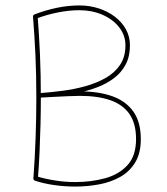

<svg xmlns="http://www.w3.org/2000/svg" viewBox="-20 -686 615 707"><path d="M122.1 -334.5Q122.6 -331.1 125 -328.6Q127.4 -326.2 130.9 -326.7Q147.5 -327.6 175 -329.1Q202.6 -330.6 230 -331.8Q257.3 -333 273.9 -333Q340.3 -333 386.5 -316.9Q432.6 -300.8 456.8 -265.9Q481 -231 481 -173.8Q481 -112.3 449.5 -77.9Q418 -43.5 366.7 -29.5Q315.4 -15.6 256.8 -15.6Q219.7 -15.6 182.6 -21.5Q145.5 -27.3 113.8 -37.1Q110.4 -38.1 107.2 -36.4Q104 -34.7 103 -31.2Q102.1 -27.8 103.8 -24.7Q105.5 -21.5 108.9 -20.5Q142.1 -9.8 180.2 -4.4Q218.3 1 256.8 1Q301.8 1 345 -7.1Q388.2 -15.1 422.9 -34.7Q457.5 -54.2 478 -88.1Q498.5 -122.1 498.5 -173.8Q498.5 -236.8 470.9 -275.4Q443.4 -314 393.1 -331.8Q342.8 -349.6 273.9 -349.6Q256.8 -349.6 229.2 -348.4Q201.7 -347.2 174.1 -345.7Q146.5 -344.2 129.9 -343.3Q126.5 -342.8 124 -340.6Q121.6 -338.4 122.1 -334.5ZM110.8 -20.5Q114.7 -20 116.9 -22.5Q119.1 -24.9 119.6 -28.3Q123.5 -77.1 125.7 -127.9Q127.9 -178.7 129.2 -228.8Q130.4 -278.8 130.4 -325.2Q130.4 -412.1 127.2 -485.1Q124 -558.1 118.7 -625.5Q118.2 -629.4 115.7 -631.6Q113.3 -633.8 109.4 -633.3Q106 -632.8 103.5 -630.6Q101.1 -628.4 101.6 -624.5Q106.9 -557.1 110.4 -484.6Q113.8 -412.1 113.8 -325.2Q113.8 -255.4 111.1 -178.7Q108.4 -102.1 103 -29.3Q102.5 -25.9 105 -23.4Q107.4 -21 110.8 -20.5ZM102.1 -622.1Q103 -618.7 106.2 -617.4Q109.4 -616.2 112.8 -617.2Q149.9 -631.3 191.7 -639.9Q233.4 -648.4 272.5 -648.4Q318.8 -648.4 357.4 -631.6Q396 -614.7 418.9 -585.4Q441.9 -556.2 441.9 -519Q441.9 -476.1 421.6 -446.5Q401.4 -417 367.7 -398.2Q334 -379.4 293 -368.2Q252 -356.9 209.5 -351.6Q167 -346.2 129.9 -343.3Q126.5 -342.8 124.3 -340.6Q122.1 -338.4 122.1 -334.5Q122.1 -331.1 124.8 -328.6Q127.4 -326.2 130.9 -326.7Q159.7 -329.1 195.1 -332.8Q230.5 -336.4 267.1 -344Q303.7 -351.6 337.9 -364.5Q372.1 -377.4 399.4 -397.9Q426.8 -418.5 442.6 -448.2Q458.5 -478 458.5 -519Q458.5 -551.3 443.6 -578.1Q428.7 -605 402.6 -624.8Q376.5 -644.5 343 -655.3Q309.6 -666 272.5 -666Q231 -666 188.2 -657Q145.5 -647.9 106.9 -632.8Q103.5 -631.8 102.3 -628.7Q101.1 -625.5 102.1 -622.1Z"/></svg>

Font: Mikhak VF
Style: Regular
Weight: 100
Designer: Amin Abedi
Version: Version 3.001